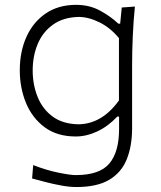

<svg xmlns="http://www.w3.org/2000/svg" viewBox="-20 -546 650 777"><path d="M289.1 210.9Q261.7 210.9 228.3 204.8Q194.8 198.7 163.3 190.4Q131.8 182.1 109.9 176.3L114.3 122.1Q168.5 143.1 216.8 152.8Q265.1 162.6 286.1 162.6Q383.3 162.6 422.6 115.7Q461.9 68.8 461.9 -23.9V-74.2H454.6Q417.5 -34.7 373.8 -14.2Q330.1 6.3 286.6 6.3Q211.4 6.3 161.1 -30.8Q110.8 -67.9 85.4 -128.9Q60.1 -189.9 60.1 -261.7Q60.1 -337.4 87.2 -397.2Q114.3 -457 165.3 -491.7Q216.3 -526.4 288.1 -526.4Q342.3 -526.4 385.5 -502.7Q428.7 -479 459 -450.2H466.3L472.7 -515.6L525.9 -519.5Q520 -460 517.3 -399.2Q514.6 -338.4 514.6 -281.2V-27.3Q514.6 44.4 493.2 98.1Q471.7 151.9 422.4 181.4Q373 210.9 289.1 210.9ZM296.9 -43Q392.6 -43.9 461.4 -139.6V-391.6Q426.8 -433.6 383.1 -455.3Q339.4 -477.1 298.8 -477.5Q236.3 -476.1 194.8 -446.5Q153.3 -417 132.8 -368.4Q112.3 -319.8 112.3 -260.7Q112.3 -204.1 131.8 -154.8Q151.4 -105.5 192.1 -75Q232.9 -44.4 296.9 -43Z"/></svg>

Font: Pinar-DS2-FD Light
Style: Regular
Weight: 300
Designer: Amin Abedi
Version: Version 2.000